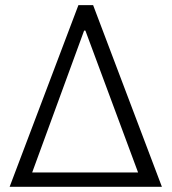

<svg xmlns="http://www.w3.org/2000/svg" viewBox="-20 -720 661 740"><path d="M338.9 -700.2 604 0H17.1L282.2 -700.2ZM104 -55.2H512.2L309.1 -602.1H304.2Z"/></svg>

Font: LT Hoop Light
Style: Regular
Weight: 300
Designer: Daniel Lyons
Foundry: LyonsType
Version: Version 1.000